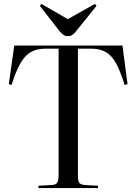

<svg xmlns="http://www.w3.org/2000/svg" viewBox="-20 -963 698 983"><path d="M177 0V-12L247 -16Q267 -17 273.5 -29Q280 -41 280 -66V-714H215Q169 -714 138 -696.5Q107 -679 84 -638Q61 -597 39 -528L25 -532L53 -730H607L633 -532L618 -528Q597 -597 574.5 -638Q552 -679 521.5 -696.5Q491 -714 445 -714H379V-62Q379 -37 385.5 -27.5Q392 -18 413 -16L482 -12V0ZM327 -778Q314 -778 305 -784Q296 -790 283 -806L184 -933L192 -943L327 -865L466 -943L474 -933L367 -800Q359 -790 350 -784Q341 -778 327 -778Z"/></svg>

Font: Literata 72pt
Style: Regular
Weight: 400
Designer: Latin by Veronika Burian and Jose Scaglione. Greek by Irene Vlachou. Cyrillic by Vera Evstafieva.
Foundry: TypeTogether
Version: Version 3.002